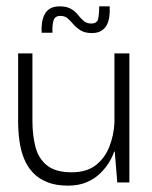

<svg xmlns="http://www.w3.org/2000/svg" viewBox="-20 -574 478 604"><path d="M194 10Q156 10 128.5 -1Q101 -12 83 -31.5Q65 -51 55 -76.5Q45 -102 41 -132Q37 -162 37 -194V-406H82V-194Q82 -149 91.5 -112Q101 -75 128 -53.5Q155 -32 205 -32Q253 -32 281.5 -54.5Q310 -77 324 -112.5Q338 -148 340 -188V-406H387V0H349L341 -97H339Q334 -81 323 -63Q312 -45 294.5 -28Q277 -11 252 -0.5Q227 10 194 10ZM111 -471Q110 -487 112 -501.5Q114 -516 120 -528Q126 -540 137.5 -547Q149 -554 168 -554Q190 -554 203.5 -546Q217 -538 225.5 -527Q234 -516 243.5 -508Q253 -500 267 -500Q285 -500 288.5 -514Q292 -528 292 -554H325Q326 -538 324 -522.5Q322 -507 316 -495.5Q310 -484 298.5 -477Q287 -470 269 -470Q247 -470 233.5 -478.5Q220 -487 211 -497.5Q202 -508 193 -516Q184 -524 170 -524Q153 -524 148.5 -510Q144 -496 145 -471Z"/></svg>

Font: Darker Grotesque Light
Style: Regular
Weight: 400
Version: Version 1.000;gftools[0.9.28]